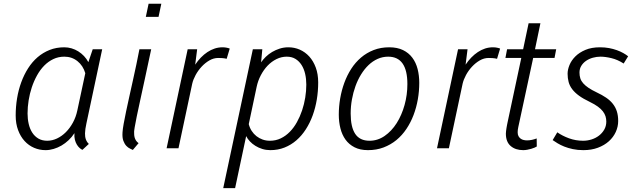

<svg xmlns="http://www.w3.org/2000/svg" viewBox="-20 -780 3339 1010"><path d="M318.4 -481.9Q287.1 -481.9 260.5 -469.2Q233.9 -456.5 212.4 -434.6Q190.9 -412.6 174.6 -383.1Q158.2 -353.5 147.2 -320.3Q136.2 -287.1 130.6 -252Q125 -216.8 125 -183.1Q125 -153.8 131.1 -127.7Q137.2 -101.6 149.9 -82Q162.6 -62.5 182.1 -51Q201.7 -39.6 228.5 -39.6Q254.4 -39.6 279.8 -51.5Q305.2 -63.5 326.4 -84.7Q347.7 -106 363.5 -135Q379.4 -164.1 386.7 -198.7L428.7 -395Q417 -434.6 387.5 -458.3Q357.9 -481.9 318.4 -481.9ZM62.5 -172.4Q62.5 -218.3 69.8 -262.7Q77.1 -307.1 91.8 -347.2Q106.4 -387.2 127.9 -420.9Q149.4 -454.6 177.7 -479Q206.1 -503.4 241.2 -517.3Q276.4 -531.2 317.9 -531.2Q337.9 -531.2 356.7 -525.6Q375.5 -520 391.8 -509.8Q408.2 -499.5 421.9 -485.1Q435.5 -470.7 444.8 -453.1L467.8 -521H517.6L434.6 -130.9Q427.7 -100.1 427.2 -78.6Q426.3 -42.5 447.3 -22.9L413.6 8.3Q406.7 5.4 398.9 -1.5Q391.1 -8.3 384.5 -19Q377.9 -29.8 374 -44.7Q370.1 -59.6 371.6 -79.6Q358.4 -59.1 340.8 -42.5Q323.2 -25.9 303.5 -14.4Q283.7 -2.9 262.2 3.4Q240.7 9.8 219.7 9.8Q188 9.8 159.4 -2.4Q130.9 -14.6 109.4 -38.1Q87.9 -61.5 75.2 -95.5Q62.5 -129.4 62.5 -172.4Z M688.5 -110.4Q687 -101.6 686.3 -95.5Q685.5 -89.4 685.5 -87.9Q685.5 -81.1 685.8 -73.2Q686 -65.4 688.2 -57.1Q690.4 -48.8 695.3 -41Q700.2 -33.2 709 -26.9L678.7 8.8Q673.3 5.9 663.6 1.5Q653.8 -2.9 644.5 -12.7Q635.3 -22.5 628.9 -39.3Q622.6 -56.2 624.5 -84Q625.5 -100.6 630.6 -129.2Q635.7 -157.7 643.3 -193.8Q650.9 -230 660.2 -271.7Q669.4 -313.5 679 -356.4Q688.5 -399.4 697.5 -441.7Q706.5 -483.9 713.4 -521H775.4Q756.3 -430.7 741.9 -364.5Q727.5 -298.3 717 -250Q706.5 -201.7 699.5 -168.2Q692.4 -134.8 688.5 -110.4ZM814 -691.4H747.1L761.7 -760.3H828.6Z M1172.4 -470.7Q1161.1 -473.6 1148.2 -474.4Q1135.3 -475.1 1127.9 -475.1Q1104 -475.1 1081.5 -462.2Q1059.1 -449.2 1040.5 -429.2Q1022 -409.2 1009 -385.3Q996.1 -361.3 991.2 -339.8L918.9 0H856.4L967.3 -521H1017.1L1006.8 -439.9Q1020.5 -460.4 1036.6 -477.1Q1052.7 -493.7 1071 -505.9Q1089.4 -518.1 1109.4 -524.7Q1129.4 -531.2 1150.9 -531.2Q1163.1 -531.2 1173.8 -528.8Q1184.6 -526.4 1188.5 -524.4Z M1216.8 209.5H1154.3L1310.1 -521H1359.9L1353.5 -452.1Q1363.8 -467.3 1378.4 -481.4Q1393.1 -495.6 1411.6 -506.6Q1430.2 -517.6 1451.7 -524.4Q1473.1 -531.2 1497.1 -531.2Q1528.8 -531.2 1557.1 -518.8Q1585.4 -506.3 1606.9 -482.7Q1628.4 -459 1641.1 -424.6Q1653.8 -390.1 1653.8 -346.2Q1653.8 -300.3 1646.5 -256.3Q1639.2 -212.4 1624.8 -172.9Q1610.4 -133.3 1588.9 -99.9Q1567.4 -66.4 1539.3 -42Q1511.2 -17.6 1476.8 -3.9Q1442.4 9.8 1401.9 9.8Q1379.9 9.8 1360.1 3.7Q1340.3 -2.4 1323.7 -12.7Q1307.1 -22.9 1294.7 -36.1Q1282.2 -49.3 1274.9 -64ZM1399.9 -39.6Q1430.7 -39.6 1457 -52.2Q1483.4 -64.9 1504.6 -86.7Q1525.9 -108.4 1542 -137.5Q1558.1 -166.5 1569.1 -199.2Q1580.1 -231.9 1585.7 -266.8Q1591.3 -301.8 1591.3 -335Q1591.3 -364.7 1585.2 -391.4Q1579.1 -418 1566.4 -438Q1553.7 -458 1534.4 -470Q1515.1 -481.9 1488.3 -481.9Q1460.4 -481.9 1434.6 -469.2Q1408.7 -456.5 1387.9 -434.8Q1367.2 -413.1 1352.1 -384.3Q1336.9 -355.5 1330.1 -323.2L1288.6 -127Q1293.5 -107.4 1304 -91.3Q1314.5 -75.2 1329.1 -63.7Q1343.8 -52.2 1361.6 -45.9Q1379.4 -39.6 1399.9 -39.6Z M2027.3 -531.2Q2069.8 -531.2 2099.9 -516.6Q2129.9 -502 2148.9 -476.6Q2168 -451.2 2176.8 -417Q2185.5 -382.8 2185.5 -344.2Q2185.5 -300.8 2178 -257.6Q2170.4 -214.4 2155.5 -175Q2140.6 -135.7 2117.9 -101.8Q2095.2 -67.9 2065.2 -43.2Q2035.2 -18.6 1997.8 -4.4Q1960.4 9.8 1915.5 9.8Q1874.5 9.8 1845.2 -5.1Q1815.9 -20 1797.6 -45.4Q1779.3 -70.8 1770.8 -104.7Q1762.2 -138.7 1762.2 -176.8Q1762.2 -219.2 1769.5 -262.2Q1776.9 -305.2 1791.3 -344.5Q1805.7 -383.8 1827.6 -418Q1849.6 -452.1 1879.2 -477.3Q1908.7 -502.4 1945.8 -516.8Q1982.9 -531.2 2027.3 -531.2ZM1824.7 -182.6Q1824.7 -111.8 1848.6 -75.7Q1872.6 -39.6 1923.8 -39.6Q1966.8 -39.6 2003.4 -64.9Q2040 -90.3 2066.7 -132.3Q2093.3 -174.3 2108.2 -227.8Q2123 -281.2 2123 -337.9Q2123 -481.9 2022 -481.9Q1992.7 -481.9 1966.6 -470.2Q1940.4 -458.5 1918.7 -437.7Q1897 -417 1879.4 -388.4Q1861.8 -359.9 1849.9 -326.7Q1837.9 -293.5 1831.3 -256.8Q1824.7 -220.2 1824.7 -182.6Z M2594.7 -470.7Q2583.5 -473.6 2570.6 -474.4Q2557.6 -475.1 2550.3 -475.1Q2526.4 -475.1 2503.9 -462.2Q2481.4 -449.2 2462.9 -429.2Q2444.3 -409.2 2431.4 -385.3Q2418.5 -361.3 2413.6 -339.8L2341.3 0H2278.8L2389.6 -521H2439.5L2429.2 -439.9Q2442.9 -460.4 2459 -477.1Q2475.1 -493.7 2493.4 -505.9Q2511.7 -518.1 2531.7 -524.7Q2551.8 -531.2 2573.2 -531.2Q2585.4 -531.2 2596.2 -528.8Q2606.9 -526.4 2610.8 -524.4Z M2822.8 -657.7 2794.4 -521H2905.8L2897 -475.1H2784.7L2706.5 -111.8Q2704.6 -104 2703.9 -97.2Q2703.1 -90.3 2703.1 -84.5Q2703.1 -71.8 2707.5 -63.7Q2711.9 -55.7 2719 -50.5Q2726.1 -45.4 2734.9 -43.5Q2743.7 -41.5 2752.4 -41.5Q2765.1 -41.5 2778.6 -44.4Q2792 -47.4 2803.2 -51.8L2803.7 -9.3Q2799.8 -6.8 2792 -3.4Q2784.2 0 2774.2 2.9Q2764.2 5.9 2753.2 7.8Q2742.2 9.8 2732.4 9.8Q2691.4 9.8 2666.3 -12Q2641.1 -33.7 2641.1 -77.1Q2641.1 -83 2642.1 -90.6Q2643.1 -98.1 2644.3 -106.2Q2645.5 -114.3 2647.2 -122.6Q2648.9 -130.9 2650.4 -138.2L2722.2 -475.1H2638.7L2647.5 -521H2731.9L2760.7 -657.7Z M3169.4 -140.6Q3169.4 -154.8 3165.3 -168.2Q3161.1 -181.6 3151.4 -194.3Q3141.6 -207 3125 -219.2Q3108.4 -231.4 3083 -243.7Q3048.3 -260.3 3025.9 -276.6Q3003.4 -293 2990 -310.8Q2976.6 -328.6 2971.2 -348.6Q2965.8 -368.7 2965.8 -392.1Q2965.8 -413.6 2975.8 -438Q2985.8 -462.4 3006.6 -483.2Q3027.3 -503.9 3059.6 -517.6Q3091.8 -531.2 3136.2 -531.2Q3161.6 -531.2 3183.8 -527.1Q3206.1 -522.9 3224.9 -516.1Q3243.7 -509.3 3258.5 -501Q3273.4 -492.7 3284.2 -483.9L3260.7 -445.8Q3229 -466.3 3196.5 -474.1Q3164.1 -481.9 3138.7 -481.9Q3118.2 -481.9 3098.4 -476.3Q3078.6 -470.7 3063 -460Q3047.4 -449.2 3037.8 -433.6Q3028.3 -418 3028.3 -398.4Q3028.3 -381.8 3032.7 -367.9Q3037.1 -354 3047.9 -341.8Q3058.6 -329.6 3075.9 -317.9Q3093.3 -306.2 3119.1 -293.9Q3147 -280.8 3168.2 -266.4Q3189.5 -252 3203.6 -234.1Q3217.8 -216.3 3224.9 -194.1Q3231.9 -171.9 3231.9 -143.6Q3231.9 -113.8 3219.2 -85.9Q3206.5 -58.1 3182.9 -36.9Q3159.2 -15.6 3125.2 -2.9Q3091.3 9.8 3048.8 9.8Q3018.6 9.8 2993.4 4.4Q2968.3 -1 2948.2 -9Q2928.2 -17.1 2912.8 -26.4Q2897.5 -35.6 2887.2 -43L2911.6 -84Q2938 -65.4 2973.1 -52.5Q3008.3 -39.6 3047.4 -39.6Q3069.8 -39.6 3091.6 -46.4Q3113.3 -53.2 3130.6 -66.4Q3147.9 -79.6 3158.7 -98.4Q3169.4 -117.2 3169.4 -140.6Z"/></svg>

Font: Ufes Sans Light
Style: Italic
Weight: 200
Designer: Ricardo Esteves & Thais Bronze
Foundry: ProDesignUfes - Ricardo Esteves, Thais Bronze
Version: Version 2.0